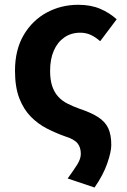

<svg xmlns="http://www.w3.org/2000/svg" viewBox="-20 -594 542 822"><path d="M384.7 208.8 269.7 170.1Q294.7 135.6 310.4 111Q326 86.3 326 64.5Q326 36.9 311.8 19.4Q297.5 1.8 258.4 -10.3Q219.9 -23.9 181.5 -43.4Q143.2 -63 112.2 -94.2Q81.3 -125.4 62.7 -173.2Q44.2 -221 44.2 -291Q44.2 -380.9 81.5 -444.1Q118.8 -507.3 180.3 -540.4Q241.7 -573.5 315.3 -573.5Q368.6 -573.5 409.1 -556.2Q449.6 -538.8 479.5 -511.4L408.9 -417.6Q388.4 -435.6 368.1 -444.8Q347.8 -454 323.9 -454Q284.1 -454 255 -433.5Q225.9 -413.1 210.2 -376.8Q194.5 -340.5 194.5 -291Q194.5 -252 203.4 -225.6Q212.2 -199.2 228.6 -180.9Q245 -162.6 268.1 -150.8Q291.2 -138.9 319.8 -128.7Q371.3 -111.4 401 -92Q430.7 -72.5 443.6 -44.8Q456.4 -17.1 456.4 27.1Q456.4 56.3 438.9 106.3Q421.4 156.3 384.7 208.8Z"/></svg>

Font: Noto Sans HK Thin
Style: Regular
Weight: 100
Designer: Ryoko NISHIZUKA 西塚涼子 (kana, bopomofo & ideographs); Paul D. Hunt (Latin, Greek & Cyrillic); Sandoll Communications 산돌커뮤니
Foundry: Adobe
Version: Version 2.004-H2;hotconv 1.0.118;makeotfexe 2.5.65603